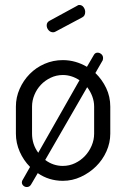

<svg xmlns="http://www.w3.org/2000/svg" viewBox="-20 -721 508 773"><path d="M233 -479Q259 -479 283.5 -472Q308 -465 330 -452L358 -500Q363 -509 373 -509Q381 -509 388 -503Q395 -497 395 -487Q395 -479 391 -474L364 -427Q391 -401 407.5 -366.5Q424 -332 424 -292V-183Q424 -146 408.5 -111.5Q393 -77 366.5 -51Q340 -25 305.5 -9Q271 7 233 7Q177 7 132 -24L105 22Q99 32 88 32Q80 32 74 26.5Q68 21 68 13Q68 7 72 2L101 -49Q75 -75 59.5 -110Q44 -145 44 -183V-292Q44 -329 59 -363Q74 -397 99.5 -423Q125 -449 159.5 -464Q194 -479 233 -479ZM359 -292Q359 -313 351.5 -333Q344 -353 331 -370L162 -77Q194 -53 233 -53Q259 -53 282 -64Q305 -75 322 -93Q339 -111 349 -134.5Q359 -158 359 -183ZM109 -183Q109 -140 134 -106L300 -398Q268 -419 233 -419Q207 -419 184 -408Q161 -397 144.5 -379.5Q128 -362 118.5 -339Q109 -316 109 -292ZM204 -594Q199 -591 194 -591Q183 -591 175.5 -599.5Q168 -608 168 -619Q168 -631 179 -637L291 -698Q294 -701 299 -701Q310 -701 316.5 -692Q323 -683 323 -673Q323 -657 311 -651Z"/></svg>

Font: AkaAcidDosis
Style: Regular
Weight: 400
Designer: Edgar Tolentino, Pablo Impallari, Igino Marini, Aka-Acid
Foundry: Edgar Tolentino, Pablo Impallari, Igino Marini, Cyberella
Version: Version 1.007